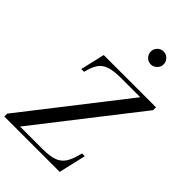

<svg xmlns="http://www.w3.org/2000/svg" viewBox="-351 -1156 1266 1266"><g transform="rotate(45 282.0 -523.0)"><path d="M-50 0V-26.5L494 -723.5H314Q246 -723.5 206.8 -710Q167.5 -696.5 146.8 -665Q126 -633.5 113.5 -580H87.5L127 -750H614.5V-723.5L70.5 -26.5H280.5Q349 -26.5 388 -41.2Q427 -56 448.5 -91.5Q470 -127 484.5 -190H510.5L466.5 0ZM389.5 -925.5Q373 -925.5 359.5 -933.8Q346 -942 338 -955.8Q330 -969.5 330 -986Q330 -1002.5 338 -1016.2Q346 -1030 359.5 -1038Q373 -1046 389.5 -1046Q406 -1046 419.8 -1038Q433.5 -1030 441.8 -1016.2Q450 -1002.5 450 -986Q450 -969.5 441.8 -955.8Q433.5 -942 419.8 -933.8Q406 -925.5 389.5 -925.5Z"/></g></svg>

Font: Bodoni Moda 9pt
Style: Italic
Weight: 400
Italic angle: -13°
Designer: Owen Earl
Foundry: indestructible type
Version: Version 2.005